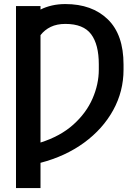

<svg xmlns="http://www.w3.org/2000/svg" viewBox="-20 -742 701 965"><path d="M183.6 -711.6V-693.9Q209.2 -707 240.8 -714.3Q272.4 -721.6 308.6 -721.6Q442.5 -721.6 521.7 -644.9Q600.9 -568.2 600.9 -417.6V-392Q600.9 -282.7 548.8 -188.2Q496.8 -93.8 402.9 -25Q308.9 43.7 183.6 76.3V203.1H60.4V-711.6ZM308.6 -621.8Q266 -621.8 235.1 -606.9Q204.2 -592 183.6 -565.3V-25.6Q283.4 -57.2 348.4 -115.6Q413.4 -174 445 -246.4Q476.6 -318.9 476.6 -392V-419Q476.6 -518.5 437.9 -570.1Q399.1 -621.8 308.6 -621.8Z"/></svg>

Font: Interface Medium
Style: Regular
Weight: 500
Designer: Rasmus Andersson
Foundry: rsms
Version: Version 1.8